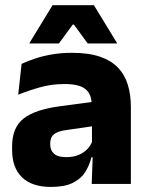

<svg xmlns="http://www.w3.org/2000/svg" viewBox="-20 -707 567 738"><path d="M483 0H332.5L337 -123L333.5 -130.5V-284L332.5 -304Q332.5 -345 308.5 -364.5Q284.5 -384 228 -384Q178.5 -384 134 -371.5Q89.5 -359 50 -343L63 -461.5Q86.5 -472.5 115.8 -482.2Q145 -492 180.5 -498Q216 -504 256.5 -504Q321 -504 364.5 -489Q408 -474 434 -446.5Q460 -419 471.5 -380.8Q483 -342.5 483 -296.5ZM176 11.5Q102.5 11.5 64.5 -25.5Q26.5 -62.5 26.5 -131V-144.5Q26.5 -217 71.2 -251.8Q116 -286.5 213.5 -299L345.5 -316.5L354.5 -224.5L237.5 -207.5Q202 -203 187.5 -191Q173 -179 173 -155.5V-152Q173 -129.5 187.5 -116.2Q202 -103 234 -103Q262 -103 282.2 -111.5Q302.5 -120 315.5 -133.8Q328.5 -147.5 335 -164.5L356.5 -102.5H331.5Q323.5 -70.5 306.8 -44.5Q290 -18.5 258.5 -3.5Q227 11.5 176 11.5ZM93.5 -542 182 -687H341L429.5 -542V-540H317L264 -612.5H259.5L206.5 -540H93.5Z"/></svg>

Font: Anek Malayalam
Style: Bold
Weight: 700
Version: Version 1.003